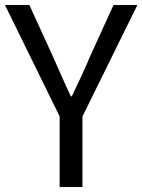

<svg xmlns="http://www.w3.org/2000/svg" viewBox="-21 -753 573 773"><path d="M219.2 0V-284.2L-1 -732.9H97.2L191.9 -525.9Q210 -485.4 227.3 -445.8Q244.6 -406.2 264.2 -365.2H268.1Q287.6 -406.2 306.2 -445.8Q324.7 -485.4 341.8 -525.9L436 -732.9H532.2L311 -284.2V0Z"/></svg>

Font: Source Han Sans CN
Style: Regular
Weight: 400
Designer: Ryoko NISHIZUKA  (kana, bopomofo & ideographs); Paul D. Hunt (Latin, Greek & Cyrillic); Sandoll Communications , Soo-you
Foundry: Adobe
Version: Version 2.004;hotconv 1.0.118;makeotfexe 2.5.65603